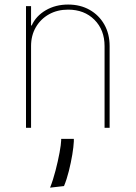

<svg xmlns="http://www.w3.org/2000/svg" viewBox="-20 -573 608 861"><path d="M119.3 -366.5V0H96.6V-545.5H119.3V-458.8H122.2Q141.3 -501.4 185.2 -527Q229 -552.6 285.5 -552.6Q340.2 -552.6 382.1 -528.8Q424 -505 447.8 -463.1Q471.6 -421.2 471.6 -366.5V0H448.9V-366.5Q448.9 -438.9 403.4 -484.4Q358 -529.8 285.5 -529.8Q237.2 -529.8 199.8 -508.9Q162.3 -487.9 140.8 -451Q119.3 -414.1 119.3 -366.5ZM311.1 49.7V61.1Q310 84.9 304.2 120.4Q298.3 155.9 288.9 193.5Q279.5 231.2 267 261.4L204.5 268.5Q218 234.7 229 191.9Q240.1 149.1 247 111.7Q253.9 74.2 254.3 56.8V49.7Z"/></svg>

Font: Inter UI Thin
Style: Regular
Weight: 100
Designer: Rasmus Andersson
Foundry: rsms
Version: 3.2;8d6f07862